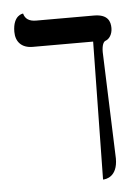

<svg xmlns="http://www.w3.org/2000/svg" viewBox="-52 -591 579 801"><g transform="rotate(-5 237.5 -190.5)"><path d="M392 -361C392 -389 399 -404 408 -407C423 -412 437 -431 437 -458C437 -484 428 -516 369 -516H127C98 -516 81 -527 75 -550C75 -550 32 -548 32 -477C32 -436 56 -408 103 -408H356L347 169C359 169 408 163 408 86Z"/></g></svg>

Font: Libertinus Serif
Style: Regular
Weight: 400
Designer: Philipp H. Poll, Khaled Hosny
Foundry: Caleb Maclennan
Version: Version 7.050;RELEASE